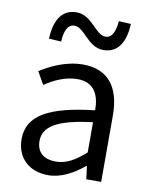

<svg xmlns="http://www.w3.org/2000/svg" viewBox="-90 -872 744 951"><g transform="rotate(10 282.0 -396.5)"><path d="M217 13C284 13 345 -22 397 -65H400L408 0H483V-334C483 -468 427 -557 295 -557C208 -557 131 -518 81 -486L117 -423C160 -452 217 -481 280 -481C369 -481 392 -414 392 -344C161 -318 58 -259 58 -141C58 -43 126 13 217 13ZM243 -60C189 -60 147 -85 147 -147C147 -217 209 -262 392 -284V-132C339 -85 296 -60 243 -60ZM380 -645C457 -645 489 -711 492 -796L431 -799C427 -748 412 -712 379 -712C327 -712 297 -806 218 -806C140 -806 109 -741 105 -654L167 -650C170 -704 185 -739 219 -739C271 -739 300 -645 380 -645Z"/></g></svg>

Font: Source Han Sans TC
Style: Regular
Weight: 400
Designer: Ryoko NISHIZUKA 西塚涼子 (kana, bopomofo & ideographs); Paul D. Hunt (Latin, Greek & Cyrillic); Sandoll Communications 산돌커뮤니
Foundry: Adobe
Version: Version 2.002;hotconv 1.0.116;makeotfexe 2.5.65601